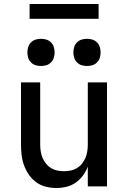

<svg xmlns="http://www.w3.org/2000/svg" viewBox="-20 -932 640 960"><path d="M261 8Q235 8 209 1.5Q183 -5 161.5 -20.5Q140 -36 124.5 -58.5Q109 -81 100 -106Q91 -131 88 -157.5Q85 -184 85 -210V-520H181V-210Q181 -193 183.5 -176Q186 -159 192.5 -143.5Q199 -128 209.5 -114.5Q220 -101 234.5 -92Q249 -83 266 -79.5Q283 -76 300 -76Q317 -76 334 -79.5Q351 -83 365.5 -92Q380 -101 390.5 -114.5Q401 -128 407.5 -143.5Q414 -159 416.5 -176Q419 -193 419 -210V-520H515V0H419V-99Q410 -75 394.5 -54Q379 -33 358 -18.5Q337 -4 312 2Q287 8 261 8ZM415 -602Q401 -602 388 -606Q375 -610 365 -620Q355 -630 351 -643Q347 -656 347 -670Q347 -684 351 -697Q355 -710 365 -720Q375 -730 388 -734Q401 -738 415 -738Q429 -738 442 -734Q455 -730 465 -720Q475 -710 479 -697Q483 -684 483 -670Q483 -656 479 -643Q475 -630 465 -620Q455 -610 442 -606Q429 -602 415 -602ZM185 -602Q171 -602 158 -606Q145 -610 135 -620Q125 -630 121 -643Q117 -656 117 -670Q117 -684 121 -697Q125 -710 135 -720Q145 -730 158 -734Q171 -738 185 -738Q199 -738 212 -734Q225 -730 235 -720Q245 -710 249 -697Q253 -684 253 -670Q253 -656 249 -643Q245 -630 235 -620Q225 -610 212 -606Q199 -602 185 -602ZM128 -838V-912H473V-838Z"/></svg>

Font: Iosevka Medium Extended
Style: Regular
Weight: 500
Width: 7
Monospace: yes
Designer: Belleve Invis
Foundry: Belleve Invis
Version: Version 32.5.0; ttfautohint (v1.8.4)